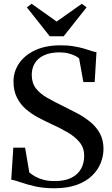

<svg xmlns="http://www.w3.org/2000/svg" viewBox="-20 -994 600 1025"><path d="M269 11Q210 11 164.2 0.2Q118.5 -10.5 87.2 -21.8Q56 -33 40 -34.5L51 -205.5H114L136.5 -73Q150.5 -61.5 169.2 -51Q188 -40.5 213 -34Q238 -27.5 270 -27.5Q326 -27 361.2 -45Q396.5 -63 413 -93.5Q429.5 -124 429.5 -161.5Q429.5 -204.5 405 -234.5Q380.5 -264.5 339.5 -288.2Q298.5 -312 248.5 -334.5Q217.5 -349 183.2 -367Q149 -385 119.2 -410.5Q89.5 -436 70.8 -472.5Q52 -509 52 -559.5Q52 -611 81.2 -654.8Q110.5 -698.5 166 -725Q221.5 -751.5 300 -752Q339.5 -752.5 371.2 -747.2Q403 -742 427.2 -735Q451.5 -728 468.2 -722.2Q485 -716.5 495 -715.5L485.5 -556H425L402.5 -681.5Q396.5 -688 382.2 -695.5Q368 -703 346.2 -708.8Q324.5 -714.5 295.5 -714.5Q248.5 -714 216 -699.2Q183.5 -684.5 166.5 -657.5Q149.5 -630.5 149.5 -594.5Q149.5 -550.5 171.8 -522Q194 -493.5 232.8 -471.5Q271.5 -449.5 321 -425.5Q356 -408.5 393 -388.8Q430 -369 461.8 -343.2Q493.5 -317.5 513 -282.2Q532.5 -247 532.5 -199Q532.5 -162 518 -124.8Q503.5 -87.5 472.2 -56.8Q441 -26 390.8 -7.5Q340.5 11 269 11ZM245.5 -800.5 123.5 -954.5 148.5 -974 282.5 -879 417 -974 442 -954.5 320 -800.5Z"/></svg>

Font: Merriweather 96pt Medium
Style: Regular
Weight: 500
Version: Version 2.100